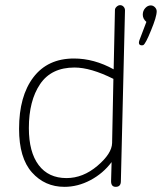

<svg xmlns="http://www.w3.org/2000/svg" viewBox="-20 -713 628 745"><path d="M230 12Q154 12 104 -44Q54 -100 54 -213Q54 -340 109.5 -413Q165 -486 267 -486Q345 -486 421 -444L426 -674Q426 -681 432.5 -687Q439 -693 446 -693Q454 -693 459.5 -687Q465 -681 465 -673L449 -10Q449 12 429 12Q411 12 411 -10L413 -84Q380 -40 331 -14Q282 12 230 12ZM531 -537Q519 -537 519 -547Q519 -551 521 -557L548 -628Q534 -640 534 -656Q534 -671 543.5 -681.5Q553 -692 565 -692Q574 -692 581 -685Q588 -678 588 -669Q588 -648 566 -595Q545 -543 536 -538Q533 -537 531 -537ZM238 -22Q302 -22 358 -69.5Q414 -117 415 -158L420 -407Q332 -451 269 -451Q179 -451 135.5 -386.5Q92 -322 92 -216Q92 -123 130 -72.5Q168 -22 238 -22Z"/></svg>

Font: Comic Neue Light
Style: Regular
Weight: 300
Designer: Craig Rozynski
Foundry: Craig Rozynski
Version: Version 2.003